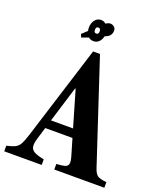

<svg xmlns="http://www.w3.org/2000/svg" viewBox="-186 -1068 993 1177"><g transform="rotate(20 310.5 -480.0)"><path d="M189 -816.5 180.5 -837 215 -869Q212.5 -877 212.5 -890.5Q212.5 -920 228.2 -940Q244 -960 267.5 -960Q286 -960 300 -947.5Q315 -958.5 329 -958.5Q341 -958.5 352.8 -950Q364.5 -941.5 364.5 -924Q364.5 -909.5 356.2 -896Q348 -882.5 321.5 -873Q316.5 -850 302.2 -835.8Q288 -821.5 267.5 -821.5Q247.5 -821.5 234.5 -833ZM267.5 -871Q283 -871 283 -890.5Q283 -910.5 267.5 -910.5Q252 -910.5 252 -890.5Q252 -871 267.5 -871ZM287 -761.5H332L551.5 -96.5Q562.5 -63 578.2 -51.8Q594 -40.5 637.5 -36.5V0H311V-36.5Q345.5 -38 364.2 -43Q383 -48 387 -64Q391 -80 381 -113L349.5 -220H172L149 -144.5Q138 -109 141 -88.2Q144 -67.5 165 -56Q186 -44.5 229 -36.5V0H-15.5V-36.5Q21.5 -44.5 40.5 -54.5Q59.5 -64.5 70.5 -85.2Q81.5 -106 94 -146ZM261 -510.5 189 -276H333L264.5 -510.5Z"/></g></svg>

Font: Libre Caslon Condensed
Style: Bold
Weight: 700
Designer: Pablo Impallari, Rodrigo Fuenzalida, Katja Schimmel, Ertekin Erdin
Foundry: Pablo Impallari, Rodrigo Fuenzalida
Version: Version 2.000; ttfautohint (v1.8.4.7-5d5b);gftools[0.9.33]